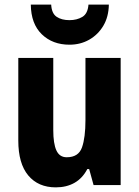

<svg xmlns="http://www.w3.org/2000/svg" viewBox="-20 -799 601 829"><path d="M501 -549V0H384L365 -69H357Q336 -29 301.5 -9.5Q267 10 221 10Q145 10 102 -41.5Q59 -93 59 -192V-549H210V-237Q210 -179 223.5 -149.5Q237 -120 268 -120Q319 -120 334 -162.5Q349 -205 349 -281V-549ZM450 -779Q449 -726 426 -687.5Q403 -649 365 -627.5Q327 -606 280 -606Q207 -606 160.5 -651Q114 -696 113 -779H201Q203 -741 224.5 -726.5Q246 -712 280 -712Q312 -712 335.5 -726Q359 -740 362 -779Z"/></svg>

Font: Noto Sans Sinhala Condensed ExtraBold
Style: Regular
Weight: 800
Width: 3
Designer: Jelle Bosma - Monotype Design Team
Foundry: Monotype Imaging Inc.
Version: Version 2.006; ttfautohint (v1.8.4.7-5d5b)